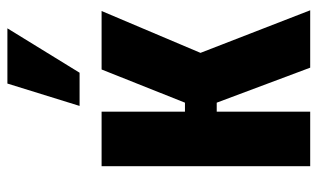

<svg xmlns="http://www.w3.org/2000/svg" viewBox="-194 -686 879 532"><g transform="rotate(-90 246.0 -419.5)"><path d="M52 0V-578H203V-347H228L320 -578H482L366 -304L484 0H325L228 -259H203V0ZM219 -639 281 -839H434L311 -639Z"/></g></svg>

Font: Oswald SemiBold
Style: Regular
Weight: 600
Designer: Vernon Adams
Foundry: Vernon Adams
Version: Version 4.103;gftools[0.9.33.dev8+g029e19f]